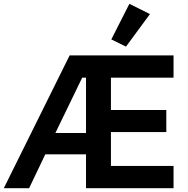

<svg xmlns="http://www.w3.org/2000/svg" viewBox="-20 -989 990 1009"><path d="M432 0V-178H218L133 0H0L346 -698H892V-581H563V-411H854V-295H563V-117H892V0ZM432 -581H412L271 -290H432ZM768 -915 642 -744 565 -782 660 -969Z"/></svg>

Font: IBM Plex Sans SemiBold
Style: Regular
Weight: 600
Designer: Mike Abbink, Paul van der Laan, Pieter van Rosmalen
Foundry: Bold Monday
Version: Version 3.201